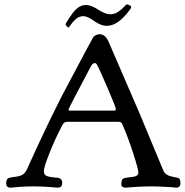

<svg xmlns="http://www.w3.org/2000/svg" viewBox="-20 -865 860 891"><path d="M491.2 -798.8Q511.7 -798.8 528.3 -810.1Q544.9 -821.3 555.2 -833Q565.4 -844.7 569.3 -844.7Q573.2 -844.7 581.1 -840.8Q588.9 -836.9 588.9 -832Q588.9 -826.2 569.3 -802.7Q549.8 -779.3 532.2 -766.6Q504.9 -745.1 474.6 -745.1Q448.2 -745.1 417 -767.6Q385.7 -790 367.2 -790Q347.7 -790 332.5 -776.9Q317.4 -763.7 308.6 -750.5Q299.8 -737.3 297.9 -737.3Q294.9 -737.3 289.6 -743.2Q284.2 -749 284.2 -752.9Q284.2 -755.9 301.8 -782.2Q319.3 -808.6 329.1 -818.4Q352.5 -841.8 379.9 -841.8Q402.3 -841.8 435.5 -820.3Q468.8 -798.8 491.2 -798.8ZM136.7 0Q120.1 0 103.5 0.5Q86.9 1 74.2 2Q61.5 2.9 51.8 3.9Q42 4.9 36.1 5.4Q30.3 5.9 29.3 5.9Q8.8 5.9 8.8 -14.6Q8.8 -19.5 9.3 -22.9Q9.8 -26.4 11.2 -29.3Q12.7 -32.2 13.7 -34.2Q14.6 -36.1 18.1 -37.6Q21.5 -39.1 22.5 -39.6Q23.4 -40 28.8 -41Q34.2 -42 35.6 -42.5Q37.1 -43 44.4 -43.9Q51.8 -44.9 53.7 -44.9Q77.1 -47.9 88.9 -57.1Q100.6 -66.4 111.3 -92.8Q181.6 -250 263.7 -413.1Q408.2 -686.5 413.1 -693.4Q415 -695.3 418.9 -698.2Q429.7 -706.1 443.4 -706.1Q469.7 -706.1 485.4 -668L628.9 -335.9Q738.3 -71.3 740.2 -68.4Q751 -52.7 769 -47.9Q787.1 -43 800.3 -41Q813.5 -39.1 815.4 -29.3Q817.4 -21.5 817.4 -15.6Q817.4 5.9 796.9 5.9L780.3 3.9Q763.7 2.9 735.8 1.5Q708 0 681.6 0Q649.4 0 623 1.5Q596.7 2.9 581.5 4.4Q566.4 5.9 563.5 5.9Q543 5.9 543 -10.7Q543 -15.6 543.5 -19.5Q543.9 -23.4 545.4 -26.9Q546.9 -30.3 547.4 -32.2Q547.9 -34.2 551.8 -36.1Q555.7 -38.1 557.6 -38.6Q559.6 -39.1 565.4 -40Q571.3 -41 574.7 -41.5Q578.1 -42 586.9 -43Q595.7 -43.9 601.6 -44.9Q622.1 -48.8 622.1 -64.5Q622.1 -79.1 598.1 -153.8Q574.2 -228.5 546.9 -290Q543 -299.8 529.3 -299.8H293.9Q278.3 -299.8 271.5 -288.1Q237.3 -224.6 210.4 -156.7Q183.6 -88.9 183.6 -72.3Q183.6 -54.7 194.8 -49.3Q206.1 -43.9 234.4 -41Q243.2 -41 247.1 -40Q268.6 -38.1 268.6 -15.6Q268.6 5.9 247.1 5.9Q244.1 5.9 230 4.4Q215.8 2.9 190.9 1.5Q166 0 136.7 0ZM508.8 -351.6Q517.6 -351.6 517.6 -359.4Q517.6 -367.2 479 -457Q440.4 -546.9 429.7 -565.4Q425.8 -572.3 418.9 -572.3Q410.2 -572.3 400.4 -554.7Q297.9 -361.3 297.9 -356.4Q297.9 -351.6 303.7 -351.6Z"/></svg>

Font: Goudy Bookletter 1911
Style: Regular
Weight: 400
Version: Version 2010.07.03